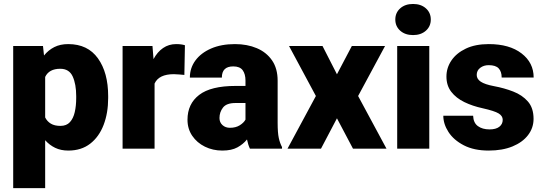

<svg xmlns="http://www.w3.org/2000/svg" viewBox="-20 -765 2796 988"><path d="M536.6 -270.5V-260.3Q536.6 -183.6 513.2 -122.3Q489.7 -61 444.1 -25.6Q398.4 9.8 331.5 9.8Q293 9.8 263.7 -4.4Q234.4 -18.6 212.4 -43.5V203.1H47.9V-528.3H201.2L206.5 -479.5Q229 -507.3 259.5 -522.7Q290 -538.1 331.1 -538.1Q431.6 -538.1 484.1 -464.6Q536.6 -391.1 536.6 -270.5ZM372.1 -260.3V-270.5Q372.1 -332 354 -371.6Q335.9 -411.1 290 -411.1Q232.4 -411.1 212.4 -369.1V-160.6Q222.7 -140.1 241.7 -128.7Q260.7 -117.2 291 -117.2Q322.3 -117.2 339.8 -136.5Q357.4 -155.8 364.7 -188.2Q372.1 -220.7 372.1 -260.3Z M931.6 -532.2 928.7 -379.4Q918.9 -380.4 902.3 -381.8Q885.7 -383.3 874.5 -383.3Q797.4 -383.3 775.4 -335V0H610.8V-528.3H764.6L770 -460.9Q789.6 -497.6 819.1 -517.8Q848.6 -538.1 886.2 -538.1Q913.6 -538.1 931.6 -532.2Z M1266.1 0Q1256.8 -19 1251 -47.4Q1231.9 -23.4 1201.9 -6.8Q1171.9 9.8 1124 9.8Q1075.2 9.8 1034.4 -10.3Q993.7 -30.3 969.2 -66.2Q944.8 -102.1 944.8 -148.9Q944.8 -230.5 1004.9 -276.6Q1064.9 -322.8 1192.4 -322.8H1243.2V-350.6Q1243.2 -383.8 1228.8 -403.6Q1214.4 -423.3 1180.2 -423.3Q1121.6 -423.3 1121.6 -365.7H957Q957 -415 985.6 -453.9Q1014.2 -492.7 1066.4 -515.4Q1118.7 -538.1 1189 -538.1Q1252 -538.1 1301.5 -517.1Q1351.1 -496.1 1379.9 -454.3Q1408.7 -412.6 1408.7 -349.6V-133.3Q1408.7 -81.5 1414.6 -54.9Q1420.4 -28.3 1431.2 -8.3V0ZM1163.1 -107.4Q1193.4 -107.4 1213.9 -120.4Q1234.4 -133.3 1243.2 -149.4V-234.9H1191.4Q1145.5 -234.9 1127.4 -211.4Q1109.4 -188 1109.4 -157.7Q1109.4 -135.3 1124.8 -121.3Q1140.1 -107.4 1163.1 -107.4Z M1639.6 -528.3 1713.9 -382.8 1790.5 -528.3H1961.4L1822.8 -271L1968.8 0H1796.4L1713.9 -156.2L1631.8 0H1459.5L1605.5 -271L1467.3 -528.3Z M2014.2 -664.6Q2014.2 -699.7 2039.6 -722.2Q2064.9 -744.6 2105.5 -744.6Q2146 -744.6 2171.4 -722.2Q2196.8 -699.7 2196.8 -664.6Q2196.8 -629.4 2171.4 -606.9Q2146 -584.5 2105.5 -584.5Q2064.9 -584.5 2039.6 -606.9Q2014.2 -629.4 2014.2 -664.6ZM2189 -528.3V0H2023.9V-528.3Z M2566.9 -148.4Q2566.9 -168.5 2545.7 -181.4Q2524.4 -194.3 2463.4 -208Q2411.6 -219.2 2369.4 -239.7Q2327.1 -260.3 2302.2 -292.5Q2277.3 -324.7 2277.3 -371.1Q2277.3 -416 2303 -453.9Q2328.6 -491.7 2377.2 -514.9Q2425.8 -538.1 2495.1 -538.1Q2601.6 -538.1 2663.8 -490.2Q2726.1 -442.4 2726.1 -366.2H2561.5Q2561.5 -396.5 2546.1 -413.1Q2530.8 -429.7 2494.6 -429.7Q2469.2 -429.7 2451.2 -416Q2433.1 -402.3 2433.1 -379.4Q2433.1 -358.4 2454.1 -344.5Q2475.1 -330.6 2521.5 -321.8Q2574.7 -312 2621.1 -293.9Q2667.5 -275.9 2696.5 -242.7Q2725.6 -209.5 2725.6 -153.3Q2725.6 -106.9 2697.3 -69.8Q2668.9 -32.7 2617.2 -11.5Q2565.4 9.8 2494.6 9.8Q2418.9 9.8 2366.7 -17.3Q2314.5 -44.4 2287.8 -85.7Q2261.2 -127 2261.2 -169.4H2414.6Q2416 -132.8 2439.2 -116Q2462.4 -99.1 2499 -99.1Q2532.2 -99.1 2549.6 -112.8Q2566.9 -126.5 2566.9 -148.4Z"/></svg>

Font: Vazirmatn RD UI FD Black
Style: Regular
Weight: 900
Designer: Saber Rastikerdar
Foundry: Saber Rastikerdar
Version: Version 33.003